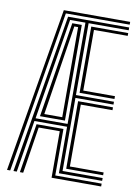

<svg xmlns="http://www.w3.org/2000/svg" viewBox="-89 -860 669 919"><g transform="rotate(10 245.5 -400.0)"><path d="M10.5 0 145.5 -800H468V-786.5H157.8L26 0ZM41.8 0 171 -772.8H468V-759.2H273.2V-410H458V-396.2H273.2V-41H468V-27.2H257.8V-253.2H99L57.8 0ZM102.2 -267H257.8V-759.2H183.2ZM121.2 -280.5 196.2 -745.5H242.5V-280.5ZM288.5 -423.5V-745.5H468V-732H304V-437.2H458V-423.5ZM139.8 -294.2H227V-732H208.5ZM288.5 -54.5V-382.8H458V-369H304V-68.2H468V-54.5ZM73 0 111.8 -239.8H242.5V-13.8H468V0H227V-226H124.5L89 0Z"/></g></svg>

Font: Big Shoulders Inline Display Medium
Style: Regular
Weight: 500
Designer: Patric King
Foundry: XO Type Co
Version: Version 1.000